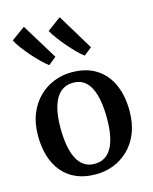

<svg xmlns="http://www.w3.org/2000/svg" viewBox="-129 -961 841 1056"><g transform="rotate(-15 291.5 -433.0)"><path d="M30.5 -275.5Q30.5 -347 52.8 -401Q75 -455 112.8 -491.8Q150.5 -528.5 198.2 -547.2Q246 -566 297.5 -566Q383.5 -566 440 -529Q496.5 -492 524.5 -427.5Q552.5 -363 552.5 -279.5Q552.5 -207.5 530.5 -153Q508.5 -98.5 470.5 -62Q432.5 -25.5 384.8 -7.2Q337 11 285.5 11Q221 11 173.2 -10Q125.5 -31 93.8 -69.5Q62 -108 46.2 -160.5Q30.5 -213 30.5 -275.5ZM293 -46.5Q334.5 -46.5 363.2 -71Q392 -95.5 407 -145.2Q422 -195 422 -270Q422 -322.5 415 -366.2Q408 -410 392.8 -442Q377.5 -474 352.8 -491.2Q328 -508.5 292.5 -508.5Q250.5 -508.5 221.2 -484Q192 -459.5 176.5 -410Q161 -360.5 161 -285Q161 -232 168.5 -188.2Q176 -144.5 191.5 -112.8Q207 -81 232 -63.8Q257 -46.5 293 -46.5ZM190.5 -636Q175 -647 151.8 -669.5Q128.5 -692 104.2 -719.8Q80 -747.5 60.5 -774Q41 -800.5 32.5 -819L110.5 -875.5L235.5 -671.5L191.5 -636ZM393 -636Q377.5 -647 355 -669.2Q332.5 -691.5 309 -718.8Q285.5 -746 266 -772.5Q246.5 -799 236.5 -818L314.5 -875.5L438 -671.5L393.5 -636Z"/></g></svg>

Font: Merriweather 28pt SemiBold
Style: Regular
Weight: 600
Version: Version 2.100